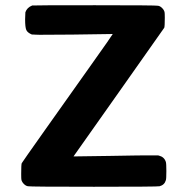

<svg xmlns="http://www.w3.org/2000/svg" viewBox="-20 -714 712 734"><path d="M411 -584Q243 -581 131 -581Q122 -581 115.5 -581.5Q109 -582 106 -582Q103 -582 102 -582Q85 -589 80.5 -599.5Q76 -610 76 -640L77 -667Q83 -685 103 -693Q106 -694 343 -694Q579 -694 584 -692Q592 -691 599.5 -683.5Q607 -676 609 -668Q610 -665 610 -646Q610 -614 608 -608Q605 -603 434 -361L261 -116Q340 -117 402.5 -118Q465 -119 490.5 -119.5Q516 -120 533 -120Q550 -120 560 -120Q568 -120 574.5 -120Q581 -120 584 -120L588 -119Q608 -114 614 -95Q616 -89 616 -60Q616 -30 614 -25Q609 -7 590 -2Q585 0 339 0Q92 0 87 -2Q79 -3 71.5 -10.5Q64 -18 62 -26Q61 -29 61 -49Q61 -84 63 -90Q65 -94 152 -217Q239 -340 325 -461Q411 -582 411 -584Z"/></svg>

Font: MathJax_SansSerif
Style: Bold
Weight: 700
Version: Version 1.1